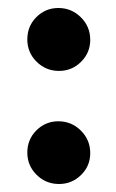

<svg xmlns="http://www.w3.org/2000/svg" viewBox="-20 -438 290 480"><path d="M127.4 -260.7Q94.7 -260.7 71.5 -283.7Q48.3 -306.6 48.3 -339.4Q48.3 -372.6 71 -395.3Q93.8 -418 126 -418Q158.7 -418 182.1 -394.8Q205.6 -371.6 205.6 -338.4Q205.6 -306.2 182.6 -283.4Q159.7 -260.7 127.4 -260.7ZM127.4 22Q94.7 22 71.5 -1Q48.3 -23.9 48.3 -56.6Q48.3 -89.4 71 -112.1Q93.8 -134.8 126 -134.8Q158.7 -134.8 182.1 -111.6Q205.6 -88.4 205.6 -55.2Q205.6 -22.9 182.6 -0.5Q159.7 22 127.4 22Z"/></svg>

Font: Elstob 8pt
Style: Bold
Weight: 700
Designer: Peter S. Baker
Version: Version 1.015